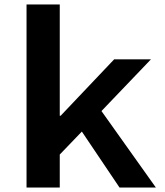

<svg xmlns="http://www.w3.org/2000/svg" viewBox="-20 -841 740 861"><path d="M679 0 435 -343 657 -575H492L252 -322H248V-821H99V0H248V-148L347 -251L516 0Z"/></svg>

Font: Kawkab Mono
Style: Bold
Weight: 700
Monospace: yes
Designer: Abdullah Arif
Foundry: Abdullah Arif
Version: Version 1.000;PS 000.500;hotconv 1.0.88;makeotf.lib2.5.64775